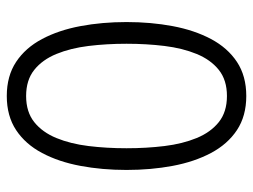

<svg xmlns="http://www.w3.org/2000/svg" viewBox="-110 -628 746 566"><g transform="rotate(90 263.0 -345.0)"><path d="M45 -345Q45 -417 57 -481Q69 -545 95 -594Q121 -643 162.5 -670.5Q204 -698 263 -698Q322 -698 363.5 -670.5Q405 -643 431 -594Q457 -545 469 -481Q481 -417 481 -345Q481 -273 469 -209Q457 -145 431 -96Q405 -47 363.5 -19.5Q322 8 263 8Q204 8 162.5 -19.5Q121 -47 95 -96Q69 -145 57 -209Q45 -273 45 -345ZM109 -345Q109 -286 115.5 -233Q122 -180 139 -138.5Q156 -97 186 -73Q216 -49 263 -49Q310 -49 340 -73Q370 -97 387 -138.5Q404 -180 410.5 -233Q417 -286 417 -345Q417 -404 410.5 -457Q404 -510 387 -551.5Q370 -593 340 -617Q310 -641 263 -641Q216 -641 186 -617Q156 -593 139 -551.5Q122 -510 115.5 -457Q109 -404 109 -345Z"/></g></svg>

Font: Radio Canada Condensed Light
Style: Regular
Weight: 300
Width: 3
Designer: Charles Daoud, Etienne Aubert Bonn, Alexandre Saumier Demers, Jacques Le Bailly
Foundry: Radio-Canada
Version: Version 2.104; ttfautohint (v1.8.4.7-5d5b);gftools[0.9.28.de